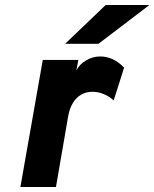

<svg xmlns="http://www.w3.org/2000/svg" viewBox="-20 -752 621 772"><path d="M62 0 152 -511H295L287 -469Q299 -493 326 -509Q353 -525 383 -525Q435.5 -525 479 -480L437 -348Q420.5 -364 397.5 -373.5Q374.5 -383 352 -383Q326 -383 306 -371.2Q286 -359.5 272.8 -337.5Q259.5 -315.5 254 -284L205 0ZM242 -576 405 -732H581L376 -576Z"/></svg>

Font: Overpass Black
Style: Italic
Weight: 900
Italic angle: -10°
Designer: Delve Withrington, Dave Bailey, Thomas Jockin
Foundry: Delve Fonts LLC
Version: Version 4.000